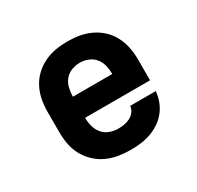

<svg xmlns="http://www.w3.org/2000/svg" viewBox="-121 -669 842 819"><g transform="rotate(-30 300.0 -260.0)"><path d="M303 8Q273 8 243.5 3Q214 -2 187 -14.5Q160 -27 138 -48Q116 -69 102 -95Q88 -121 82.5 -150.5Q77 -180 77 -210V-310Q77 -340 82.5 -369Q88 -398 101.5 -424.5Q115 -451 136.5 -471.5Q158 -492 185 -505Q212 -518 241 -523Q270 -528 300 -528Q330 -528 359 -523Q388 -518 415 -505Q442 -492 463.5 -471.5Q485 -451 498.5 -424.5Q512 -398 517.5 -369Q523 -340 523 -310V-208H203Q203 -186 208.5 -165.5Q214 -145 227.5 -128.5Q241 -112 261.5 -104.5Q282 -97 303 -97Q318 -97 333 -99.5Q348 -102 361.5 -109Q375 -116 384.5 -128.5Q394 -141 395 -156H521Q519 -131 510 -107Q501 -83 485 -63Q469 -43 448 -29Q427 -15 403 -6.5Q379 2 353.5 5Q328 8 303 8ZM203 -312H397Q397 -333 392 -354Q387 -375 374 -391Q361 -407 341 -415Q321 -423 300 -423Q279 -423 259 -415Q239 -407 226 -391Q213 -375 208 -354Q203 -333 203 -312Z"/></g></svg>

Font: Iosevka Etoile Extrabold
Style: Regular
Weight: 800
Designer: Belleve Invis
Foundry: Belleve Invis
Version: Version 22.1.2; ttfautohint (v1.8.4)